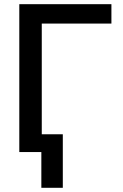

<svg xmlns="http://www.w3.org/2000/svg" viewBox="-20 -727 590 918"><path d="M512.7 -614.3H179.7V-85H280.3V170.9H177.7V0H72.3V-707H512.7Z"/></svg>

Font: Pretendard Medium
Style: Regular
Weight: 500
Designer: Base glyphs from Inter by Rasmus Andersson; Hangeul glyphs from Noto Sans CJK(Source Han Sans) by Jang Soo-young and Kan
Foundry: Kil Hyung-jin
Version: Version 1.309